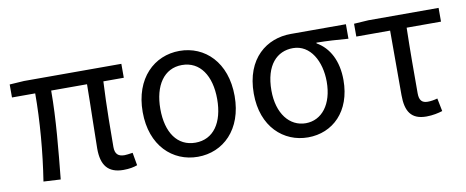

<svg xmlns="http://www.w3.org/2000/svg" viewBox="-55 -781 2472 1018"><g transform="rotate(-10 1181.5 -272.0)"><path d="M541 13C573 13 597 8 616 1L604 -68C583 -65 570 -63 560 -63C526 -63 509 -78 509 -116C509 -169 510 -344 517 -468H627V-543H103L25 -538V-468H150C150 -321 136 -153 112 0L204 5C219 -146 236 -315 236 -468H429C428 -348 423 -179 423 -122C423 -34 457 13 541 13Z M942 13C1078 13 1189 -90 1189 -271C1189 -453 1078 -557 942 -557C806 -557 694 -453 694 -271C694 -90 806 13 942 13ZM942 -63C845 -63 789 -144 789 -271C789 -397 845 -481 942 -481C1039 -481 1095 -397 1095 -271C1095 -144 1039 -63 942 -63Z M1535 13C1668 13 1772 -85 1772 -254C1772 -357 1732 -432 1665 -470V-474C1725 -473 1775 -470 1836 -465V-543H1539C1411 -543 1291 -456 1291 -265C1291 -86 1404 13 1535 13ZM1536 -63C1449 -63 1386 -141 1386 -265C1386 -402 1451 -467 1537 -467C1631 -467 1683 -370 1683 -261C1683 -139 1622 -63 1536 -63Z M2172 13C2206 13 2237 6 2259 -1L2245 -71C2227 -66 2210 -63 2192 -63C2162 -63 2147 -78 2147 -116C2147 -226 2147 -346 2150 -469H2335V-543H1957L1879 -538V-469H2061V-122C2061 -34 2090 13 2172 13Z"/></g></svg>

Font: Noto Sans Mono CJK SC Regular
Style: Regular
Weight: 400
Designer: Ryoko NISHIZUKA (kana & ideographs); Paul D. Hunt (Latin, Greek & Cyrillic); Wenlong ZHANG (bopomofo); Sandoll Communica
Foundry: Adobe Systems Incorporated
Version: Version 1.005;PS 1.005;hotconv 1.0.96;makeotf.lib2.5.65012